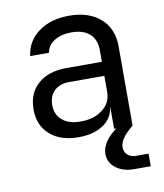

<svg xmlns="http://www.w3.org/2000/svg" viewBox="-85 -629 770 902"><g transform="rotate(-10 300.0 -178.5)"><path d="M483 203Q428 203 394.5 176.5Q361 150 361 110Q361 81 380 52Q399 23 446 -10L510 0Q476 28 461 50Q446 72 446 93Q446 115 461 129Q476 143 501 143H561V203ZM252 10Q165 10 115 -34.5Q65 -79 65 -155Q65 -232 115 -276Q165 -320 250 -320H420V-375Q420 -426 389.5 -453.5Q359 -481 303 -481Q254 -481 221 -460.5Q188 -440 183 -405H93Q102 -476 160 -518Q218 -560 305 -560Q400 -560 455 -511Q510 -462 510 -378V0H422V-105H407L422 -120Q422 -60 375.5 -25Q329 10 252 10ZM274 -61Q338 -61 379 -93Q420 -125 420 -175V-253H252Q207 -253 181 -228Q155 -203 155 -160Q155 -114 186.5 -87.5Q218 -61 274 -61Z"/></g></svg>

Font: JetBrains Mono Zero
Style: Regular-Zero
Weight: 400
Designer: Philipp Nurullin, Konstantin Bulenkov
Foundry: JetBrains
Version: Version 2.211